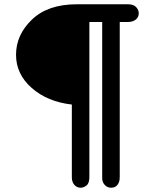

<svg xmlns="http://www.w3.org/2000/svg" viewBox="-20 -715 703 898"><path d="M55 -459Q55 -552 129.5 -623.5Q204 -695 339 -695H578Q605 -695 617 -681.5Q629 -668 629 -653Q629 -634 614.5 -623Q600 -612 577 -612H540V114Q540 136 529.5 149.5Q519 163 500 163Q482 163 470 150Q458 137 458 119V-612H398V113Q398 142 384.5 152.5Q371 163 357 163Q341 163 329 151Q317 139 316 117V-226Q202 -239 128.5 -303.5Q55 -368 55 -459Z"/></svg>

Font: Coval
Style: Bold
Weight: 700
Foundry: Context Ltd
Version: Version 001.000